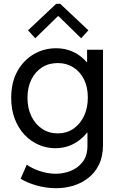

<svg xmlns="http://www.w3.org/2000/svg" viewBox="-20 -780 630 1013"><path d="M277.3 212.9Q221.7 212.9 170.4 197.8Q119.1 182.6 88.9 163.1L121.1 88.9Q145.5 106.9 187.7 121.8Q230 136.7 275.4 136.7Q313.5 136.7 351.8 122.1Q390.1 107.4 415.8 74.7Q441.4 42 441.4 -11.7V-80.1H426.8L445.3 -126V-404.3L420.9 -452.1H439.5V-517.6H523.4V-15.6Q523.4 44.9 502.4 88.1Q481.4 131.3 446 158.9Q410.6 186.5 366.9 199.7Q323.2 212.9 277.3 212.9ZM271.5 2Q225.1 2 183.1 -16.6Q141.1 -35.2 108.6 -69.8Q76.2 -104.5 57.6 -153.6Q39.1 -202.6 39.1 -263.7Q39.1 -346.2 72 -404.8Q105 -463.4 158.7 -494.4Q212.4 -525.4 275.4 -525.4Q340.3 -525.4 390.9 -492.7Q441.4 -460 470.2 -401.4Q499 -342.8 499 -265.6Q499 -188 469.2 -127.7Q439.5 -67.4 387.9 -32.7Q336.4 2 271.5 2ZM285.2 -76.2Q331.1 -76.2 366.7 -100.3Q402.3 -124.5 422.9 -167.2Q443.4 -210 443.4 -265.6Q443.4 -320.8 422.9 -361.6Q402.3 -402.3 366.7 -424.8Q331.1 -447.3 285.2 -447.3Q237.3 -447.3 201.2 -424.1Q165 -400.9 145 -359.4Q125 -317.9 125 -263.7Q125 -209 145.5 -166.7Q166 -124.5 202.1 -100.3Q238.3 -76.2 285.2 -76.2ZM166 -578.1 127.9 -620.1 276.4 -759.8H297.9L446.3 -620.1L408.2 -578.1L289.1 -694.3H285.2Z"/></svg>

Font: Reddit Sans
Style: Regular
Weight: 400
Designer: Stephen Hutchings
Foundry: Reddit
Version: Version 1.014